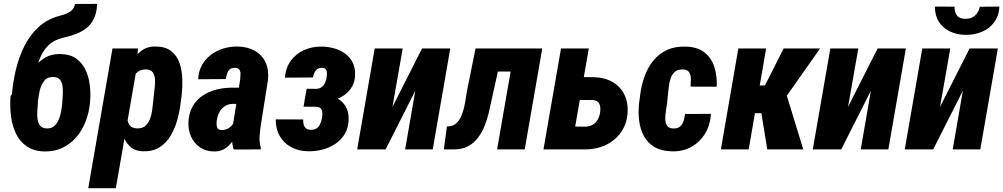

<svg xmlns="http://www.w3.org/2000/svg" viewBox="-20 -782 5251 1005"><path d="M372.6 -761.2 488.3 -761.7Q486.8 -718.8 473.6 -689Q460.4 -659.2 437.5 -639.2Q414.6 -619.1 382.6 -606.2Q350.6 -593.3 311.5 -584.5Q263.2 -573.7 233.9 -545.2Q204.6 -516.6 189 -477.3Q173.3 -438 166.3 -394Q159.2 -350.1 155.8 -308.6L153.8 -291L41 -271.5L42.5 -288.6Q47.4 -349.6 62.5 -414.6Q77.6 -479.5 106 -537.6Q134.3 -595.7 179.9 -638.7Q225.6 -681.6 292 -699.2Q311 -704.1 327.6 -710.7Q344.2 -717.3 356.4 -729Q368.7 -740.7 372.6 -761.2ZM299.8 -499Q348.6 -497.6 380.1 -474.4Q411.6 -451.2 428.5 -414.6Q445.3 -377.9 450.2 -335.4Q455.1 -293 451.7 -252L450.7 -241.2Q445.8 -192.4 428.2 -146.5Q410.6 -100.6 380.4 -64.9Q350.1 -29.3 308.1 -8.8Q266.1 11.7 211.9 10.7Q156.2 9.3 119.9 -16.1Q83.5 -41.5 64 -81.8Q44.4 -122.1 38.1 -170.2Q31.7 -218.3 34.2 -265.1L35.2 -275.4Q37.6 -286.1 47.9 -296.1Q58.1 -306.2 69.3 -315.4Q80.6 -324.7 86.9 -334.5Q112.8 -372.6 141.6 -411.1Q170.4 -449.7 208.5 -475.3Q246.6 -501 299.8 -499ZM260.7 -378.9Q227.5 -380.4 210.7 -357.9Q193.8 -335.4 187.3 -304.7Q180.7 -273.9 178.2 -250V-239.3Q176.8 -225.1 175.3 -203.4Q173.8 -181.6 176.3 -160.6Q178.7 -139.6 189.5 -125Q200.2 -110.4 223.1 -109.9Q248 -108.4 263.4 -121.8Q278.8 -135.3 287.6 -156.2Q296.4 -177.2 300.3 -200.4Q304.2 -223.6 305.7 -241.2L306.6 -252Q307.1 -266.6 308.6 -287.8Q310.1 -309.1 307.6 -329.6Q305.2 -350.1 294.4 -364.3Q283.7 -378.4 260.7 -378.9Z M694.3 -418.9 586.4 203.1H441.9L568.8 -528.3H702.1ZM931.2 -285.6 925.8 -244.6Q920.9 -202.1 908.7 -156.7Q896.5 -111.3 873.8 -72.8Q851.1 -34.2 815.2 -11.2Q779.3 11.7 727.1 9.8Q683.1 8.3 657.5 -18.1Q631.8 -44.4 620.1 -83.5Q608.4 -122.6 605.5 -164.3Q602.5 -206.1 604 -238.8L609.9 -283.7Q616.2 -319.8 628.7 -364Q641.1 -408.2 662.8 -448.2Q684.6 -488.3 717.3 -514.2Q750 -540 796.4 -538.6Q848.1 -537.6 877.7 -513.4Q907.2 -489.3 919.9 -451.4Q932.6 -413.6 934.1 -369.6Q935.5 -325.7 931.2 -285.6ZM781.2 -244.1 785.6 -286.6Q787.1 -301.8 789.8 -323.2Q792.5 -344.7 791.3 -366.5Q790 -388.2 780 -402.8Q770 -417.5 746.6 -418.5Q721.7 -419.4 705.6 -408.9Q689.5 -398.4 679.9 -380.6Q670.4 -362.8 665.8 -341.8Q661.1 -320.8 658.7 -301.3L648.4 -221.7Q646 -199.2 645.8 -173.8Q645.5 -148.4 656.2 -129.9Q667 -111.3 697.3 -109.9Q723.6 -108.9 739.5 -122.1Q755.4 -135.3 763.9 -156.5Q772.5 -177.7 775.9 -201.2Q779.3 -224.6 781.2 -244.1Z M1199.2 -127.4 1237.3 -366.7Q1238.3 -379.9 1238.8 -393.6Q1239.3 -407.2 1233.4 -417Q1227.5 -426.8 1210 -426.8Q1191.4 -427.2 1182.1 -418.7Q1172.9 -410.2 1168.7 -396.5Q1164.6 -382.8 1162.1 -368.2L1017.1 -367.2Q1019 -408.7 1036.9 -440.7Q1054.7 -472.7 1083.5 -494.6Q1112.3 -516.6 1148.4 -527.8Q1184.6 -539.1 1223.6 -538.6Q1275.9 -537.6 1313.7 -516.1Q1351.6 -494.6 1369.9 -455.8Q1388.2 -417 1382.8 -363.8L1345.7 -130.4Q1341.3 -101.1 1338.9 -69.6Q1336.4 -38.1 1345.2 -9.3L1344.7 0L1203.1 0.5Q1193.8 -30.3 1194.3 -63Q1194.8 -95.7 1199.2 -127.4ZM1250.5 -322.8 1236.3 -237.8 1197.8 -238.3Q1179.2 -237.8 1164.8 -230.7Q1150.4 -223.6 1139.9 -211.7Q1129.4 -199.7 1123.3 -184.3Q1117.2 -168.9 1114.7 -151.4Q1113.3 -139.6 1113.8 -128.2Q1114.3 -116.7 1119.9 -109.1Q1125.5 -101.6 1140.6 -101.1Q1156.2 -101.1 1170.7 -108.2Q1185.1 -115.2 1194.8 -127Q1204.6 -138.7 1206.5 -154.8L1223.6 -94.2Q1214.8 -73.7 1204.1 -54.7Q1193.4 -35.6 1178.7 -21Q1164.1 -6.3 1145.3 2.4Q1126.5 11.2 1100.1 10.7Q1057.1 10.3 1026.4 -11Q995.6 -32.2 980.2 -66.9Q964.8 -101.6 966.3 -143.1Q968.8 -190.9 988.3 -225.1Q1007.8 -259.3 1040 -281Q1072.3 -302.7 1112.5 -313Q1152.8 -323.2 1196.3 -323.2Z M1674.8 -251.5 1573.2 -252 1585.4 -317.4 1637.2 -316.9Q1653.8 -318.4 1664.3 -326.4Q1674.8 -334.5 1680.7 -347.2Q1686.5 -359.9 1689.5 -374.5Q1690.9 -385.7 1691.4 -397.7Q1691.9 -409.7 1686.5 -418Q1681.2 -426.3 1666.5 -427.2Q1650.9 -427.2 1641.1 -420.4Q1631.3 -413.6 1626 -401.4Q1620.6 -389.2 1617.7 -376.5L1471.7 -375.5Q1475.1 -427.2 1502.2 -464.1Q1529.3 -501 1572 -520Q1614.7 -539.1 1664.6 -538.1Q1699.2 -537.6 1731.2 -528.3Q1763.2 -519 1787.8 -500.5Q1812.5 -481.9 1826.4 -453.9Q1840.3 -425.8 1838.4 -387.2Q1837.4 -355 1823.2 -329.6Q1809.1 -304.2 1785.9 -286.9Q1762.7 -269.5 1733.9 -260.5Q1705.1 -251.5 1674.8 -251.5ZM1580.6 -287.1 1664.1 -286.6Q1694.8 -285.6 1721.2 -277.1Q1747.6 -268.6 1766.6 -252.2Q1785.6 -235.8 1795.9 -211.2Q1806.2 -186.5 1804.7 -153.3Q1803.2 -111.8 1784.4 -80.6Q1765.6 -49.3 1734.9 -28.8Q1704.1 -8.3 1667 1.2Q1629.9 10.7 1591.8 9.8Q1542 8.8 1503.9 -12Q1465.8 -32.7 1444.3 -69.8Q1422.9 -106.9 1423.3 -157.2L1566.9 -156.7Q1566.4 -142.1 1569.8 -129.4Q1573.2 -116.7 1582.8 -109.4Q1592.3 -102.1 1609.4 -102.5Q1627.9 -102.5 1639.4 -111.8Q1650.9 -121.1 1657 -135.7Q1663.1 -150.4 1665.5 -166Q1668 -180.2 1667.2 -192.6Q1666.5 -205.1 1659.9 -213.4Q1653.3 -221.7 1636.2 -223.1L1568.8 -223.6Z M2034.2 -222.2 2189 -528.3H2336.9L2245.1 0H2100.6L2153.8 -307.1L1998.5 0H1849.6L1941.4 -528.3H2087.9Z M2715.3 -528.3 2694.3 -407.7H2484.4L2505.9 -528.3ZM2818.4 -528.3 2726.6 0H2582L2673.8 -528.3ZM2469.2 -528.3H2612.8L2553.2 -258.8Q2546.4 -224.6 2537.6 -188.5Q2528.8 -152.3 2514.6 -118.4Q2500.5 -84.5 2479.2 -57.6Q2458 -30.8 2427.2 -15.1Q2396.5 0.5 2354.5 0H2303.2L2319.3 -120.1L2333 -121.1Q2354.5 -123.5 2369.6 -137.9Q2384.8 -152.3 2394 -173.6Q2403.3 -194.8 2408.9 -218.8Q2414.6 -242.7 2417.7 -265.1Q2420.9 -287.6 2423.8 -303.7Z M2980.5 -378.9 3090.3 -377.9Q3144.5 -376.5 3185.3 -353.3Q3226.1 -330.1 3247.3 -288.6Q3268.6 -247.1 3265.1 -191.4Q3262.2 -146 3243.2 -110.4Q3224.1 -74.7 3193.6 -49.8Q3163.1 -24.9 3123.8 -12.2Q3084.5 0.5 3041 0H2824.7L2916.5 -528.3H3062L2990.7 -119.6L3046.4 -119.1Q3067.9 -120.1 3083.3 -129.9Q3098.6 -139.6 3108.2 -155.5Q3117.7 -171.4 3121.1 -191.9Q3123.5 -207 3121.8 -221.7Q3120.1 -236.3 3111.8 -246.3Q3103.5 -256.3 3085 -258.3L2959.5 -258.8Z M3504.4 -109.4Q3527.3 -108.9 3539.8 -119.9Q3552.2 -130.9 3557.9 -148.4Q3563.5 -166 3565.9 -185.5L3701.2 -186Q3697.8 -128.9 3671.4 -84.2Q3645 -39.6 3600.6 -14.2Q3556.2 11.2 3497.6 10.3Q3442.4 8.8 3406.5 -12.2Q3370.6 -33.2 3351.1 -68.8Q3331.5 -104.5 3325.7 -149.2Q3319.8 -193.8 3325.2 -242.2L3331.1 -286.1Q3337.4 -336.9 3354.2 -383.1Q3371.1 -429.2 3399.7 -464.6Q3428.2 -500 3470.2 -519.8Q3512.2 -539.6 3569.3 -538.1Q3630.9 -536.6 3667.5 -507.6Q3704.1 -478.5 3719.2 -431.4Q3734.4 -384.3 3731.4 -328.1L3594.7 -328.6Q3596.2 -347.2 3596.4 -367.4Q3596.7 -387.7 3587.9 -402.6Q3579.1 -417.5 3555.2 -418.5Q3528.3 -419.4 3513.2 -406.5Q3498 -393.6 3490.7 -372.8Q3483.4 -352.1 3481 -328.9Q3478.5 -305.7 3476.1 -286.1L3471.7 -241.7Q3469.7 -227.1 3466.1 -205.1Q3462.4 -183.1 3462.2 -161.6Q3461.9 -140.1 3470.9 -125.2Q3480 -110.4 3504.4 -109.4Z M3990.2 -528.3 3898.9 0H3753.4L3844.7 -528.3ZM4272.5 -528.3 4034.2 -189.5H3909.7L3917 -334.5H3983.9L4082 -528.3ZM3996.1 0 3960 -222.7 4096.2 -288.6 4184.6 0Z M4418.9 -222.2 4573.7 -528.3H4721.7L4629.9 0H4485.4L4538.6 -307.1L4383.3 0H4234.4L4326.2 -528.3H4472.7Z M4900.4 -222.2 5055.2 -528.3H5203.1L5111.3 0H4966.8L5020 -307.1L4864.7 0H4715.8L4807.6 -528.3H4954.1ZM5108.4 -746.6 5211.4 -747.6Q5209 -698.7 5183.8 -665.3Q5158.7 -631.8 5118.9 -615.2Q5079.1 -598.6 5032.7 -599.6Q4964.8 -600.6 4919.4 -639.2Q4874 -677.7 4873.5 -747.6L4976.6 -747.1Q4975.6 -718.3 4989 -700.9Q5002.4 -683.6 5033.2 -683.6Q5064 -683.1 5083.3 -700.2Q5102.5 -717.3 5108.4 -746.6Z"/></svg>

Font: Roboto Condensed ExtraBold
Style: Italic
Weight: 800
Italic angle: -12°
Designer: Christian Robertson
Foundry: Google
Version: Version 3.008; 2023